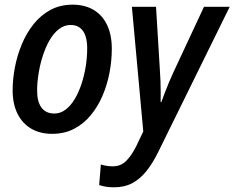

<svg xmlns="http://www.w3.org/2000/svg" viewBox="-20 -570 1014 831"><path d="M205.6 9.3Q153.3 9.3 115 -13.2Q76.7 -35.6 55.7 -77.9Q34.7 -120.1 34.7 -178.7Q34.7 -226.6 44.4 -278.1Q54.2 -329.6 74.2 -377.9Q94.2 -426.3 125 -465.1Q155.8 -503.9 198 -526.9Q240.2 -549.8 294.4 -549.8Q347.2 -549.8 385.3 -527.1Q423.3 -504.4 443.6 -461.7Q463.9 -418.9 463.9 -358.9Q463.9 -308.1 454.1 -256.1Q444.3 -204.1 424.1 -156.5Q403.8 -108.9 373 -71.5Q342.3 -34.2 300.5 -12.5Q258.8 9.3 205.6 9.3ZM215.3 -78.6Q241.2 -78.6 263.4 -95.2Q285.6 -111.8 303 -140.6Q320.3 -169.4 332.5 -206.1Q344.7 -242.7 351.1 -282.7Q357.4 -322.8 357.4 -361.8Q357.4 -390.6 350.3 -413.1Q343.3 -435.5 327.4 -448.7Q311.5 -461.9 285.6 -461.9Q257.3 -461.9 234.1 -443.4Q210.9 -424.8 193.6 -394.3Q176.3 -363.8 164.6 -326.4Q152.8 -289.1 146.7 -250.2Q140.6 -211.4 140.6 -177.7Q140.6 -129.9 159.7 -104.2Q178.7 -78.6 215.3 -78.6ZM473.6 240.7Q451.7 240.7 436.5 237.8Q421.4 234.9 409.2 231L416.5 142.1Q428.2 145.5 440.9 147.7Q453.6 149.9 467.3 149.9Q502.4 149.9 525.6 127Q548.8 104 569.3 63.5L600.1 -1L550.8 -540.5H655.3L671.9 -267.6Q673.8 -244.6 674.6 -219.7Q675.3 -194.8 675.5 -170.9Q675.8 -147 675.3 -127.9H678.2Q684.6 -145.5 693.1 -168Q701.7 -190.4 711.2 -213.1Q720.7 -235.8 729.5 -254.9L862.8 -540.5H974.1L664.1 89.4Q640.1 137.7 613 171.4Q585.9 205.1 552.2 222.9Q518.6 240.7 473.6 240.7Z"/></svg>

Font: Open Sans SemiCondensed SemiBold
Style: Italic
Weight: 600
Width: 4
Italic angle: -12°
Designer: Monotype Design Team
Foundry: Monotype Imaging Inc.
Version: Version 3.000